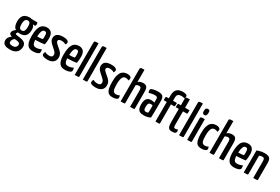

<svg xmlns="http://www.w3.org/2000/svg" viewBox="104 -2066 5243 3590"><g transform="rotate(30 2726.0 -271.0)"><path d="M179 196Q112 196 77 179.5Q42 163 30 137.5Q18 112 18 86Q18 51 38 21.5Q58 -8 89.5 -30Q121 -52 156 -63L188 -36Q170 -28 152 -12.5Q134 3 123 23Q112 43 112 64Q112 79 118.5 90Q125 101 141.5 107Q158 113 188 113Q237 113 257.5 89Q278 65 278 41Q278 20 269 8Q260 -4 235.5 -10.5Q211 -17 164 -20Q125 -23 95 -31Q65 -39 48.5 -53Q32 -67 33 -87Q34 -103 43.5 -120.5Q53 -138 71.5 -156.5Q90 -175 116 -193L171 -175Q167 -173 157 -163Q147 -153 138.5 -141Q130 -129 130 -118Q130 -105 161 -101Q192 -97 238 -90Q279 -84 308 -71Q337 -58 353.5 -34.5Q370 -11 370 29Q370 74 350 112Q330 150 288.5 173Q247 196 179 196ZM191 -154Q131 -154 97 -177Q63 -200 49 -239Q35 -278 35 -326Q35 -394 56 -434Q77 -474 115 -492Q153 -510 202 -510Q215 -510 231 -507Q247 -504 261 -498L279 -458Q312 -444 332.5 -411.5Q353 -379 353 -325Q353 -272 336.5 -234Q320 -196 284.5 -175Q249 -154 191 -154ZM196 -223Q218 -223 232.5 -235.5Q247 -248 254 -276Q261 -304 261 -348Q261 -400 246 -422Q231 -444 199 -444Q180 -444 164.5 -433Q149 -422 140 -397Q131 -372 131 -329Q131 -294 136.5 -270Q142 -246 155.5 -234.5Q169 -223 196 -223ZM351 -424Q336 -424 314 -429.5Q292 -435 270.5 -443Q249 -451 234.5 -456.5Q220 -462 220 -462L216 -502H372Q375 -495 378 -484.5Q381 -474 381 -458Q381 -440 372.5 -432Q364 -424 351 -424Z M565 10Q530 10 501 0Q472 -10 451 -35Q430 -60 418 -106Q406 -152 406 -225Q406 -318 421 -374.5Q436 -431 461 -460Q486 -489 518 -499.5Q550 -510 583 -510Q645 -510 678 -470.5Q711 -431 711 -349Q711 -314 708 -278Q705 -242 698 -215Q666 -208 625 -205Q584 -202 546.5 -200.5Q509 -199 485 -199Q461 -199 461 -199L463 -273Q463 -273 480 -272.5Q497 -272 523 -272Q549 -272 574.5 -274.5Q600 -277 617 -282Q620 -295 621 -310.5Q622 -326 622 -340Q622 -392 611.5 -411Q601 -430 572 -430Q557 -430 543.5 -420.5Q530 -411 520.5 -388Q511 -365 505.5 -326Q500 -287 500 -229Q500 -186 505 -157Q510 -128 519.5 -111Q529 -94 545.5 -86.5Q562 -79 585 -79Q614 -79 642.5 -87Q671 -95 696 -109Q701 -96 702.5 -78.5Q704 -61 704 -47Q704 -30 685 -17Q666 -4 634.5 3Q603 10 565 10Z M882 10Q830 10 795.5 -2.5Q761 -15 761 -43Q761 -54 764.5 -67.5Q768 -81 777 -96Q798 -84 822 -78Q846 -72 872 -72Q907 -72 925.5 -86Q944 -100 944 -127Q944 -144 937 -161.5Q930 -179 910 -198L816 -284Q785 -312 773.5 -339Q762 -366 762 -390Q762 -425 778.5 -452Q795 -479 831.5 -494.5Q868 -510 926 -510Q979 -510 1005.5 -500Q1032 -490 1041 -476.5Q1050 -463 1050 -452Q1050 -428 1031 -406Q1010 -419 987 -425Q964 -431 937 -431Q905 -431 887 -420Q869 -409 869 -389Q869 -377 875.5 -364.5Q882 -352 905 -331L992 -255Q1024 -223 1036 -196Q1048 -169 1048 -131Q1048 -64 1003.5 -27Q959 10 882 10Z M1256 10Q1221 10 1192 0Q1163 -10 1142 -35Q1121 -60 1109 -106Q1097 -152 1097 -225Q1097 -318 1112 -374.5Q1127 -431 1152 -460Q1177 -489 1209 -499.5Q1241 -510 1274 -510Q1336 -510 1369 -470.5Q1402 -431 1402 -349Q1402 -314 1399 -278Q1396 -242 1389 -215Q1357 -208 1316 -205Q1275 -202 1237.5 -200.5Q1200 -199 1176 -199Q1152 -199 1152 -199L1154 -273Q1154 -273 1171 -272.5Q1188 -272 1214 -272Q1240 -272 1265.5 -274.5Q1291 -277 1308 -282Q1311 -295 1312 -310.5Q1313 -326 1313 -340Q1313 -392 1302.5 -411Q1292 -430 1263 -430Q1248 -430 1234.5 -420.5Q1221 -411 1211.5 -388Q1202 -365 1196.5 -326Q1191 -287 1191 -229Q1191 -186 1196 -157Q1201 -128 1210.5 -111Q1220 -94 1236.5 -86.5Q1253 -79 1276 -79Q1305 -79 1333.5 -87Q1362 -95 1387 -109Q1392 -96 1393.5 -78.5Q1395 -61 1395 -47Q1395 -30 1376 -17Q1357 -4 1325.5 3Q1294 10 1256 10Z M1468 0V-694Q1468 -715 1475 -723.5Q1482 -732 1502 -733.5Q1522 -735 1559 -735V-18Q1559 -9 1555 -5.5Q1551 -2 1532 -1Q1513 0 1468 0Z M1643 0V-694Q1643 -715 1650 -723.5Q1657 -732 1677 -733.5Q1697 -735 1734 -735V-18Q1734 -9 1730 -5.5Q1726 -2 1707 -1Q1688 0 1643 0Z M1923 10Q1871 10 1836.5 -2.5Q1802 -15 1802 -43Q1802 -54 1805.5 -67.5Q1809 -81 1818 -96Q1839 -84 1863 -78Q1887 -72 1913 -72Q1948 -72 1966.5 -86Q1985 -100 1985 -127Q1985 -144 1978 -161.5Q1971 -179 1951 -198L1857 -284Q1826 -312 1814.5 -339Q1803 -366 1803 -390Q1803 -425 1819.5 -452Q1836 -479 1872.5 -494.5Q1909 -510 1967 -510Q2020 -510 2046.5 -500Q2073 -490 2082 -476.5Q2091 -463 2091 -452Q2091 -428 2072 -406Q2051 -419 2028 -425Q2005 -431 1978 -431Q1946 -431 1928 -420Q1910 -409 1910 -389Q1910 -377 1916.5 -364.5Q1923 -352 1946 -331L2033 -255Q2065 -223 2077 -196Q2089 -169 2089 -131Q2089 -64 2044.5 -27Q2000 10 1923 10Z M2288 10Q2251 10 2223 0.5Q2195 -9 2176.5 -36Q2158 -63 2148.5 -111.5Q2139 -160 2139 -239Q2139 -329 2155 -383Q2171 -437 2197.5 -464.5Q2224 -492 2255.5 -501Q2287 -510 2318 -510Q2354 -510 2377.5 -497Q2401 -484 2401 -463Q2401 -454 2399.5 -441Q2398 -428 2392 -413Q2380 -419 2361.5 -424.5Q2343 -430 2324 -430Q2308 -430 2292 -423.5Q2276 -417 2263 -398Q2250 -379 2242 -341Q2234 -303 2234 -239Q2234 -190 2238.5 -157Q2243 -124 2253 -105Q2263 -86 2278.5 -78.5Q2294 -71 2316 -71Q2338 -71 2358 -77Q2378 -83 2391 -91Q2395 -76 2397 -64.5Q2399 -53 2399 -42Q2399 -20 2368 -5Q2337 10 2288 10Z M2459 0V-694Q2459 -715 2466.5 -723.5Q2474 -732 2493.5 -733.5Q2513 -735 2550 -735V-472Q2571 -491 2600 -500.5Q2629 -510 2657 -510Q2699 -510 2720 -495Q2741 -480 2749 -451Q2757 -422 2757 -379V-18Q2757 -9 2752 -5.5Q2747 -2 2727.5 -1Q2708 0 2663 0V-352Q2663 -382 2654.5 -404Q2646 -426 2613 -426Q2599 -426 2582.5 -421Q2566 -416 2550 -403V-18Q2550 -9 2546.5 -5.5Q2543 -2 2523.5 -1Q2504 0 2459 0Z M2961 10Q2933 10 2907.5 5.5Q2882 1 2861.5 -14.5Q2841 -30 2829.5 -61Q2818 -92 2818 -143Q2818 -195 2828.5 -227.5Q2839 -260 2857.5 -277.5Q2876 -295 2898.5 -301.5Q2921 -308 2945 -308Q2960 -308 2981 -305Q3002 -302 3016 -294Q3016 -294 3016 -307Q3016 -320 3016 -338Q3016 -356 3016 -370Q3016 -390 3010 -401Q3004 -412 2991.5 -417Q2979 -422 2960 -422Q2925 -422 2890 -415.5Q2855 -409 2832 -400Q2824 -414 2821.5 -428Q2819 -442 2819 -452Q2819 -460 2822 -469Q2825 -478 2831 -482Q2844 -490 2884.5 -500Q2925 -510 2983 -510Q3049 -510 3078 -483Q3107 -456 3107 -388V-337Q3107 -280 3106.5 -221.5Q3106 -163 3105 -112Q3104 -61 3102 -23Q3080 -10 3044 0Q3008 10 2961 10ZM2968 -66Q2982 -66 2994.5 -70Q3007 -74 3013 -80Q3014 -95 3015 -121Q3016 -147 3016 -176.5Q3016 -206 3016 -231Q3007 -236 2996 -238Q2985 -240 2976 -240Q2963 -240 2951.5 -236.5Q2940 -233 2931.5 -223Q2923 -213 2918.5 -194.5Q2914 -176 2914 -146Q2914 -121 2917.5 -105.5Q2921 -90 2928 -81Q2935 -72 2945.5 -69Q2956 -66 2968 -66Z M3211 0V-423H3145Q3145 -460 3145.5 -476Q3146 -492 3151.5 -496Q3157 -500 3168 -500H3211V-559Q3211 -617 3226 -653Q3241 -689 3266 -707Q3291 -725 3321.5 -731.5Q3352 -738 3381 -738Q3427 -738 3451.5 -726.5Q3476 -715 3476 -694Q3476 -683 3473.5 -669.5Q3471 -656 3466 -644Q3447 -652 3429.5 -654.5Q3412 -657 3396 -657Q3377 -657 3360 -653.5Q3343 -650 3329.5 -641Q3316 -632 3309 -614Q3302 -596 3302 -568V-500H3386Q3386 -465 3384.5 -448.5Q3383 -432 3379.5 -427.5Q3376 -423 3367 -423H3302V-18Q3302 -16 3299.5 -8Q3297 0 3284 0Z M3569 10Q3526 10 3505 -7.5Q3484 -25 3477.5 -58.5Q3471 -92 3471 -136V-422H3405Q3405 -457 3406 -473.5Q3407 -490 3411.5 -495Q3416 -500 3425 -500H3471V-650Q3471 -665 3478.5 -671Q3486 -677 3505.5 -678.5Q3525 -680 3562 -680V-500H3658Q3658 -465 3657 -448.5Q3656 -432 3652.5 -427Q3649 -422 3640 -422H3562V-137Q3562 -119 3563.5 -103Q3565 -87 3571.5 -77.5Q3578 -68 3594 -68Q3611 -68 3623.5 -71.5Q3636 -75 3651 -82Q3653 -74 3655 -62.5Q3657 -51 3657 -38Q3657 -18 3643 -7.5Q3629 3 3609 6.5Q3589 10 3569 10Z M3721 0V-694Q3721 -715 3728 -723.5Q3735 -732 3755 -733.5Q3775 -735 3812 -735V-18Q3812 -9 3808 -5.5Q3804 -2 3785 -1Q3766 0 3721 0Z M3896 0V-459Q3896 -480 3903.5 -488.5Q3911 -497 3931 -498.5Q3951 -500 3989 -500V-18Q3989 -9 3985 -5.5Q3981 -2 3961.5 -1Q3942 0 3896 0ZM3940 -561Q3918 -562 3906 -576.5Q3894 -591 3895 -630Q3895 -660 3907.5 -678Q3920 -696 3946 -696Q3972 -696 3981.5 -682Q3991 -668 3990 -633Q3990 -600 3977.5 -580.5Q3965 -561 3940 -561Z M4207 10Q4170 10 4142 0.5Q4114 -9 4095.5 -36Q4077 -63 4067.5 -111.5Q4058 -160 4058 -239Q4058 -329 4074 -383Q4090 -437 4116.5 -464.5Q4143 -492 4174.5 -501Q4206 -510 4237 -510Q4273 -510 4296.5 -497Q4320 -484 4320 -463Q4320 -454 4318.5 -441Q4317 -428 4311 -413Q4299 -419 4280.5 -424.5Q4262 -430 4243 -430Q4227 -430 4211 -423.5Q4195 -417 4182 -398Q4169 -379 4161 -341Q4153 -303 4153 -239Q4153 -190 4157.5 -157Q4162 -124 4172 -105Q4182 -86 4197.5 -78.5Q4213 -71 4235 -71Q4257 -71 4277 -77Q4297 -83 4310 -91Q4314 -76 4316 -64.5Q4318 -53 4318 -42Q4318 -20 4287 -5Q4256 10 4207 10Z M4378 0V-694Q4378 -715 4385.5 -723.5Q4393 -732 4412.5 -733.5Q4432 -735 4469 -735V-472Q4490 -491 4519 -500.5Q4548 -510 4576 -510Q4618 -510 4639 -495Q4660 -480 4668 -451Q4676 -422 4676 -379V-18Q4676 -9 4671 -5.5Q4666 -2 4646.5 -1Q4627 0 4582 0V-352Q4582 -382 4573.5 -404Q4565 -426 4532 -426Q4518 -426 4501.5 -421Q4485 -416 4469 -403V-18Q4469 -9 4465.5 -5.5Q4462 -2 4442.5 -1Q4423 0 4378 0Z M4906 10Q4871 10 4842 0Q4813 -10 4792 -35Q4771 -60 4759 -106Q4747 -152 4747 -225Q4747 -318 4762 -374.5Q4777 -431 4802 -460Q4827 -489 4859 -499.5Q4891 -510 4924 -510Q4986 -510 5019 -470.5Q5052 -431 5052 -349Q5052 -314 5049 -278Q5046 -242 5039 -215Q5007 -208 4966 -205Q4925 -202 4887.5 -200.5Q4850 -199 4826 -199Q4802 -199 4802 -199L4804 -273Q4804 -273 4821 -272.5Q4838 -272 4864 -272Q4890 -272 4915.5 -274.5Q4941 -277 4958 -282Q4961 -295 4962 -310.5Q4963 -326 4963 -340Q4963 -392 4952.5 -411Q4942 -430 4913 -430Q4898 -430 4884.5 -420.5Q4871 -411 4861.5 -388Q4852 -365 4846.5 -326Q4841 -287 4841 -229Q4841 -186 4846 -157Q4851 -128 4860.5 -111Q4870 -94 4886.5 -86.5Q4903 -79 4926 -79Q4955 -79 4983.5 -87Q5012 -95 5037 -109Q5042 -96 5043.5 -78.5Q5045 -61 5045 -47Q5045 -30 5026 -17Q5007 -4 4975.5 3Q4944 10 4906 10Z M5117 0V-476Q5136 -485 5163 -492.5Q5190 -500 5219.5 -505Q5249 -510 5275 -510Q5327 -510 5358 -497.5Q5389 -485 5402.5 -456Q5416 -427 5416 -378V-18Q5416 -9 5411.5 -5.5Q5407 -2 5387.5 -1Q5368 0 5322 0V-350Q5322 -395 5312.5 -413Q5303 -431 5271 -431Q5257 -431 5239.5 -427Q5222 -423 5208 -415V-18Q5208 -9 5204 -5.5Q5200 -2 5181 -1Q5162 0 5117 0Z"/></g></svg>

Font: Yanone Kaffeesatz Medium
Style: Regular
Weight: 500
Designer: Yanone (Cyrillic: Daniel Pouzeot, Huerta Tipografica, and Cyreal)
Foundry: Yanone
Version: Version 2.003